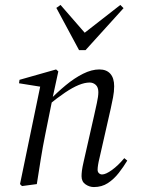

<svg xmlns="http://www.w3.org/2000/svg" viewBox="-20 -745 569 777"><path d="M69 8 61 0 144 -401 157 -392 57 -408 59 -422 207 -464 216 -456 192 -345 191 -339 163 -200Q153 -151 145 -101Q137 -51 129 0ZM360 12Q342 12 326 1Q310 -10 310 -32Q310 -41 311.5 -54Q313 -67 319 -93L361 -278Q366 -301 372 -328Q378 -355 378 -372Q378 -392 367.5 -401.5Q357 -411 343 -411Q323 -411 298.5 -401Q274 -391 243.5 -370.5Q213 -350 175 -319L173 -338H179Q211 -371 246 -400Q281 -429 316 -446.5Q351 -464 382 -464Q411 -464 426.5 -446.5Q442 -429 442 -396Q442 -374 437.5 -351Q433 -328 428 -305L383 -107Q379 -91 377 -78.5Q375 -66 375 -58Q375 -49 380.5 -44Q386 -39 393 -39Q408 -39 433 -57Q458 -75 483 -105L495 -95Q480 -70 460.5 -45Q441 -20 416.5 -4Q392 12 360 12ZM225 -725 345 -587H290L467 -725L480 -712L326 -542H300L208 -713Z"/></svg>

Font: Source Serif 4 60pt
Style: Italic
Weight: 400
Italic angle: -12°
Version: Version 4.004;hotconv 1.0.116;makeotfexe 2.5.65601